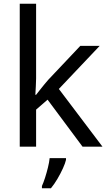

<svg xmlns="http://www.w3.org/2000/svg" viewBox="-20 -780 574 1021"><path d="M172 -363Q172 -347 170.5 -321Q169 -295 168 -276H172Q178 -284 190 -299Q202 -314 214.5 -329.5Q227 -345 236 -355L407 -536H510L293 -307L525 0H419L233 -250L172 -197V0H85V-760H172ZM331 70Q327 88 314.5 115.5Q302 143 285.5 171Q269 199 251 221H203V209Q211 192 219.5 165.5Q228 139 235 110.5Q242 82 244 61H331Z"/></svg>

Font: Noto Sans Hebrew Droid SemiBold
Style: Regular
Weight: 600
Designer: Monotype Design Team
Foundry: Monotype Imaging Inc.
Version: Version 1.100; ttfautohint (v1.8.4.7-5d5b)